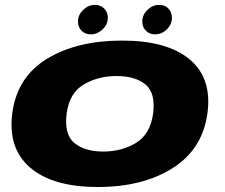

<svg xmlns="http://www.w3.org/2000/svg" viewBox="-20 -763 922 788"><path d="M381.5 4.5Q565.5 4.5 688.2 -72.8Q811 -150 831.5 -298.5Q850.5 -443 757.8 -519.8Q665 -596.5 481 -596.5Q296 -596.5 173 -521.8Q50 -447 30.5 -298.5Q11.5 -154 104.2 -74.8Q197 4.5 381.5 4.5ZM403.5 -141Q328.5 -141 285.5 -176Q242.5 -211 253.5 -297Q265 -382 324 -416.5Q383 -451 458 -451Q534 -451 576.5 -416.8Q619 -382.5 608.5 -297Q596.5 -211.5 537.5 -176.2Q478.5 -141 403.5 -141ZM353 -622Q379 -622 400.8 -642.2Q422.5 -662.5 422.5 -690Q422.5 -713 407.5 -728Q392.5 -743 370 -743Q343 -743 321.5 -722.5Q300 -702 300 -674.5Q300 -652 314.5 -637Q329 -622 353 -622ZM616 -622Q643.5 -622 664.5 -642.2Q685.5 -662.5 685.5 -690Q685.5 -713 671.2 -728Q657 -743 633 -743Q606.5 -743 585.2 -722.5Q564 -702 564 -674.5Q564 -652 578.8 -637Q593.5 -622 616 -622Z"/></svg>

Font: Anybody Expanded ExtraBold
Style: Italic
Weight: 800
Width: 7
Italic angle: -10°
Version: Version 1.113;gftools[0.9.25]